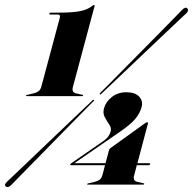

<svg xmlns="http://www.w3.org/2000/svg" viewBox="-46 -738 771 767"><path d="M155 -680Q150 -680 151.5 -684Q151.5 -687.5 156.5 -687.5H188.5Q242 -687.5 272.8 -693.2Q303.5 -699 322.5 -714.5Q324.5 -715.5 326 -716.8Q327.5 -718 329.5 -718Q333 -718 331.5 -712.5L245.5 -391.5Q239 -369 258 -365L282.5 -359.5Q286.5 -358 286 -356.5Q285 -354 281 -354H62Q57 -354 58 -356.5Q58.5 -358 64.5 -359.5L88 -365Q99.5 -367.5 107.5 -373.2Q115.5 -379 119 -391.5L193 -667.5Q196 -680 185 -680ZM390 -140Q391.5 -144 395.5 -146.5L531.5 -244.5Q539 -249.5 542.5 -249.5Q546.5 -249.5 545 -244.5L503 -86H550.5Q554.5 -86 554 -82.5Q552 -78 546.5 -78H500.5L490 -38Q483.5 -15.5 502.5 -11.5L527 -6Q531 -4.5 530.5 -3Q529.5 -0.5 525.5 -0.5H306Q301 -0.5 302 -3Q302.5 -4.5 308.5 -6L332 -11.5Q343.5 -14 351.5 -19.8Q359.5 -25.5 363 -38L373.5 -78H236.5Q234 -78 234.5 -81Q235.5 -83.5 237.5 -85L367.5 -175Q390 -190 396 -212.5Q400 -226 390.8 -239.8Q381.5 -253.5 372.8 -269.5Q364 -285.5 369.5 -305.5Q376.5 -331 400.5 -350.2Q424.5 -369.5 458.5 -369.5Q494 -369.5 510.2 -351.8Q526.5 -334 519.5 -309.5Q513 -286 495 -263.8Q477 -241.5 429.5 -209L251 -86H375.5ZM359 -363.5Q355 -358.5 353.5 -361.5Q350 -363 355 -367.5Q360 -372 385 -397.5Q410 -423 446.8 -460Q483.5 -497 523.8 -538Q564 -579 599.8 -615Q635.5 -651 658.2 -674.5Q681 -698 682.5 -699.5Q695 -712.5 703 -703.5Q706 -700.5 704.5 -694.5Q703 -688.5 698 -684.5Q696.5 -683.5 672.8 -661Q649 -638.5 612 -603.5Q575 -568.5 533.5 -529Q492 -489.5 454 -453.5Q416 -417.5 390 -392.8Q364 -368 359 -363.5ZM322 -335.5Q326 -341.5 329 -338.5Q332.5 -337 325.5 -331.5Q321 -327.5 296 -302Q271 -276.5 234 -238.8Q197 -201 156.5 -159.8Q116 -118.5 80.2 -82Q44.5 -45.5 21.2 -21.8Q-2 2 -3.5 3.5Q-8 8 -14 8.8Q-20 9.5 -23 7Q-31 0 -17 -13Q-15.5 -14.5 8.5 -37.2Q32.5 -60 69.5 -95.2Q106.5 -130.5 148 -170.2Q189.5 -210 227.5 -246Q265.5 -282 291.5 -306.8Q317.5 -331.5 322 -335.5Z"/></svg>

Font: Fraunces 144pt Black
Style: Italic
Weight: 900
Italic angle: -16°
Version: Version 1.000;[0bf87f6ff]